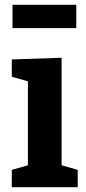

<svg xmlns="http://www.w3.org/2000/svg" viewBox="-20 -778 358 798"><path d="M297 -758V-661H32V-758ZM303 -72V0H29V-72L96 -91V-440L29 -459V-531L236 -538V-91Z"/></svg>

Font: Bitter
Style: Bold
Weight: 700
Designer: Sol Matas, and Bitter project Authors
Foundry: Sol Matas
Version: Version 2.001